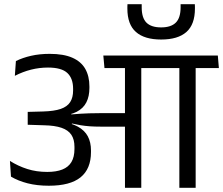

<svg xmlns="http://www.w3.org/2000/svg" viewBox="-20 -898 1066 918"><path d="M915.5 0V-593.5H837.5V0ZM1026.5 -572.5 1021.5 -632.5H725.5L732 -572.5ZM766.5 -572.5 761.5 -632.5H474L479.5 -572.5ZM577.5 0H655.5V-595H577.5ZM27.5 -128.5 32.5 -53.5Q67 -33 112.2 -21.5Q157.5 -10 213.5 -10Q315.5 -10 365.2 -50.2Q415 -90.5 415 -171V-179Q415 -217.5 400 -246Q385 -274.5 352.2 -292.5Q319.5 -310.5 266 -318L265 -344.5Q315 -347 346.8 -363.5Q378.5 -380 393 -408.8Q407.5 -437.5 407.5 -477.5V-484.5Q407.5 -533.5 387.8 -568.5Q368 -603.5 326 -622Q284 -640.5 217.5 -640.5Q169 -640.5 128.5 -631.2Q88 -622 56 -606L51 -535.5Q89 -555 128.5 -565Q168 -575 209.5 -575Q274 -575 301.8 -549.2Q329.5 -523.5 329.5 -473.5V-465.5Q329.5 -431.5 315.5 -409.8Q301.5 -388 270.2 -377.2Q239 -366.5 186.5 -365L112.5 -363V-301.5L191 -299Q242 -298 274 -287Q306 -276 321 -253.8Q336 -231.5 336 -196V-185.5Q336 -147.5 321.5 -123.2Q307 -99 278 -87.5Q249 -76 206 -76Q154.5 -76 111 -89.8Q67.5 -103.5 27.5 -128.5ZM260 -351V-311L322 -298.5L324 -307.5Q346 -302.5 365.8 -299.2Q385.5 -296 408.2 -294.2Q431 -292.5 461.5 -292.5H606V-357H460Q429 -357 406.5 -356.2Q384 -355.5 364 -354.2Q344 -353 321 -351L320 -358ZM911.5 -878H843.5Q843.5 -877 843.5 -870.2Q843.5 -863.5 843.5 -863Q843.5 -812.5 820.5 -789.8Q797.5 -767 750.5 -767Q703 -767 680.2 -789.8Q657.5 -812.5 657.5 -863Q657.5 -863.5 657.5 -870Q657.5 -876.5 657.5 -878H589.5Q589 -870 589 -865.5Q589 -861 589 -857Q589 -781 630 -745Q671 -709 750.5 -709Q830.5 -709 871.2 -745Q912 -781 912 -857Q912 -861 912 -865.5Q912 -870 911.5 -878Z"/></svg>

Font: Anek Devanagari
Style: Regular
Weight: 400
Designer: Kailash Malviya (Devanagari) & Yesha Goshar (Latin)
Foundry: Ek Type
Version: Version 1.003